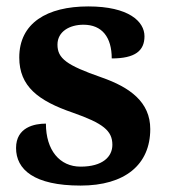

<svg xmlns="http://www.w3.org/2000/svg" viewBox="-20 -568 528 598"><path d="M231 10C369 10 448 -55 448 -166C448 -250 385 -296 296 -327C187 -365 159 -386 159 -429C159 -470 197 -491 240 -491C298 -491 328 -452 328 -386C401 -386 430 -410 430 -455C430 -501 381 -548 255 -548C126 -548 40 -496 40 -389C40 -299 99 -254 207 -217C301 -184 330 -161 330 -117C330 -80 300 -49 231 -49C166 -49 123 -100 123 -183C88 -183 30 -172 30 -107C30 -40 86 10 231 10Z"/></svg>

Font: Noto Serif Test
Style: Bold
Weight: 700
Version: Version 1.000